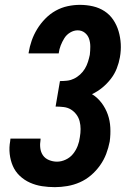

<svg xmlns="http://www.w3.org/2000/svg" viewBox="-20 -763 540 791"><path d="M206 8Q179 8 153 4Q127 0 103.5 -10.5Q80 -21 61.5 -38.5Q43 -56 33 -79Q23 -102 20 -128.5Q17 -155 22 -182L23 -192H147V-187Q144 -170 146 -153Q148 -136 157 -123Q166 -110 182 -103.5Q198 -97 215 -97Q233 -97 251 -105.5Q269 -114 281 -129Q293 -144 300 -162Q307 -180 309 -198Q312 -215 312 -231.5Q312 -248 308 -263.5Q304 -279 294.5 -291.5Q285 -304 272 -312Q259 -320 242 -322Q225 -324 209 -324L227 -429Q241 -429 255.5 -430.5Q270 -432 284 -438.5Q298 -445 310 -456Q322 -467 330 -480.5Q338 -494 342.5 -508.5Q347 -523 350 -537Q352 -554 352 -571Q352 -588 347 -603Q342 -618 329.5 -628Q317 -638 300 -638Q284 -638 269 -629Q254 -620 245 -605.5Q236 -591 230 -575.5Q224 -560 222 -544V-543H98V-546Q102 -571 110.5 -595.5Q119 -620 133 -643Q147 -666 166.5 -686Q186 -706 209.5 -719Q233 -732 258.5 -737.5Q284 -743 309 -743Q337 -743 363 -737Q389 -731 410.5 -717Q432 -703 446.5 -681.5Q461 -660 468.5 -634.5Q476 -609 477.5 -582Q479 -555 474 -527Q470 -504 461 -481Q452 -458 436.5 -438Q421 -418 401.5 -402Q382 -386 359 -375Q382 -361 398.5 -339Q415 -317 424 -291.5Q433 -266 434.5 -237.5Q436 -209 432 -180Q427 -154 417.5 -129Q408 -104 392 -81.5Q376 -59 355 -41Q334 -23 309 -12Q284 -1 257.5 3.5Q231 8 206 8Z"/></svg>

Font: Iosevka Term Curly XBd Obl
Style: Regular
Weight: 800
Italic angle: -9°
Designer: Belleve Invis
Foundry: Belleve Invis
Version: Version 32.3.0